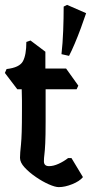

<svg xmlns="http://www.w3.org/2000/svg" viewBox="-27 -775 373 787"><path d="M214 -8Q199 -8 173 -19.5Q147 -31 120 -49.5Q93 -68 74 -88.5Q55 -109 55 -128Q55 -139 56 -151Q57 -163 59 -182.5Q61 -202 62 -235Q63 -268 63 -321Q63 -341 63 -363Q63 -385 62 -409H44L-7 -476L0 -492Q53 -498 67 -524Q81 -550 81 -603L98 -609L159 -563Q159 -545 159 -528Q159 -511 159 -494H244L294 -424L287 -409H160Q160 -373 160 -340Q160 -307 160 -277Q160 -219 158.5 -188Q157 -157 155 -142Q153 -127 153 -114Q153 -94 174 -94Q192 -94 213 -103.5Q234 -113 252 -127H266L313 -49Q299 -32 269 -20Q239 -8 214 -8ZM225 -553Q230 -597 232 -649Q234 -701 234 -748L248 -755L326 -721Q317 -694 304.5 -660Q292 -626 279 -595.5Q266 -565 256 -546Z"/></svg>

Font: Jaini
Style: Regular
Weight: 400
Designer: Maithili Shingre, Girish Dalvi (Devanagari), Taresh Vohra (Latin)
Foundry: Ek Type
Version: Version 2.000; ttfautohint (v1.8.4.7-5d5b)